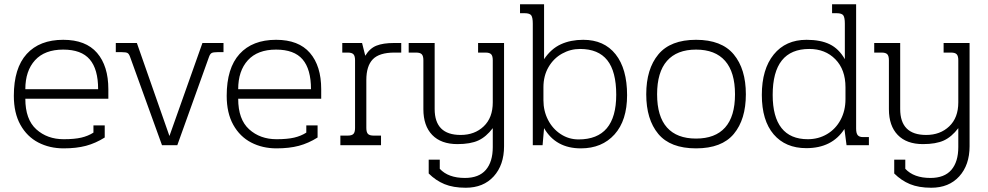

<svg xmlns="http://www.w3.org/2000/svg" viewBox="-20 -682 4640 902"><path d="M45 -232Q45 -362 105.5 -428.5Q166 -495 277 -495Q383 -495 436 -433.5Q489 -372 489 -263V-218H99Q99 -121 150.5 -74.5Q202 -28 279 -28Q330 -28 362 -35.5Q394 -43 419 -59V-93H472V-36Q429 -9 384 3Q339 15 279 15Q213 15 160 -12.5Q107 -40 76 -95.5Q45 -151 45 -232ZM441 -263Q441 -357 401.5 -403Q362 -449 277 -449Q190 -449 144.5 -399Q99 -349 99 -263Z M591 -415Q586 -429 579 -433Q572 -437 551 -437H524V-480H623L776 -43L931 -480H1030V-437H1002Q982 -437 974.5 -433Q967 -429 962 -415L813 0H741Z M1045 -232Q1045 -362 1105.5 -428.5Q1166 -495 1277 -495Q1383 -495 1436 -433.5Q1489 -372 1489 -263V-218H1099Q1099 -121 1150.5 -74.5Q1202 -28 1279 -28Q1330 -28 1362 -35.5Q1394 -43 1419 -59V-93H1472V-36Q1429 -9 1384 3Q1339 15 1279 15Q1213 15 1160 -12.5Q1107 -40 1076 -95.5Q1045 -151 1045 -232ZM1441 -263Q1441 -357 1401.5 -403Q1362 -449 1277 -449Q1190 -449 1144.5 -399Q1099 -349 1099 -263Z M1579 -45H1614Q1633 -45 1640.5 -53Q1648 -61 1648 -81V-399Q1648 -419 1640.5 -427Q1633 -435 1614 -435H1588V-480H1681L1696 -420Q1717 -455 1748.5 -467.5Q1780 -480 1831 -480H1865V-435H1833Q1762 -435 1731.5 -403.5Q1701 -372 1701 -306V-81Q1701 -61 1708.5 -53Q1716 -45 1735 -45H1770V0H1579Z M1994 133V68H2046V111Q2086 154 2164 154Q2230 154 2262.5 116Q2295 78 2295 9V-80Q2264 -39 2227 -22Q2190 -5 2129 -5Q2052 -5 2010.5 -48Q1969 -91 1969 -169V-399Q1969 -419 1961.5 -427Q1954 -435 1935 -435H1900V-480H2022V-170Q2022 -48 2144 -48Q2210 -48 2252.5 -88.5Q2295 -129 2295 -201V-399Q2295 -419 2287.5 -427Q2280 -435 2261 -435H2226V-480H2348V5Q2348 93 2299.5 146.5Q2251 200 2168 200Q2109 200 2068 183Q2027 166 1994 133Z M2536 -80 2529 0H2483V-571Q2483 -599 2476 -609.5Q2469 -620 2444 -620H2423V-662H2536V-404Q2569 -453 2615 -474Q2661 -495 2720 -495Q2818 -495 2872 -427Q2926 -359 2926 -235Q2926 -116 2867 -50.5Q2808 15 2709 15Q2591 15 2536 -80ZM2875 -237Q2875 -346 2833 -399Q2791 -452 2705 -452Q2660 -452 2620.5 -430Q2581 -408 2557 -367Q2533 -326 2533 -272V-211Q2533 -161 2554.5 -119Q2576 -77 2614 -52Q2652 -27 2698 -27Q2875 -27 2875 -237Z M3016 -239Q3016 -358 3073 -426.5Q3130 -495 3250 -495Q3370 -495 3427 -426.5Q3484 -358 3484 -239Q3484 -121 3427.5 -53Q3371 15 3250 15Q3129 15 3072.5 -53Q3016 -121 3016 -239ZM3433 -239Q3433 -343 3386.5 -396Q3340 -449 3250 -449Q3160 -449 3113.5 -396Q3067 -343 3067 -239Q3067 -135 3113.5 -83Q3160 -31 3250 -31Q3340 -31 3386.5 -83Q3433 -135 3433 -239Z M3559 -236Q3559 -357 3615 -426Q3671 -495 3769 -495Q3835 -495 3878 -474Q3921 -453 3949 -404V-571Q3949 -599 3942 -609.5Q3935 -620 3910 -620H3889V-662H4002V-78Q4002 -56 4009.5 -47Q4017 -38 4034 -38H4062V0H3957L3947 -76Q3889 14 3768 14Q3670 14 3614.5 -51Q3559 -116 3559 -236ZM3952 -216V-272Q3952 -355 3904.5 -403.5Q3857 -452 3782 -452Q3610 -452 3610 -236Q3610 -133 3651.5 -80.5Q3693 -28 3775 -28Q3825 -28 3865.5 -52Q3906 -76 3929 -119Q3952 -162 3952 -216Z M4181 133V68H4233V111Q4273 154 4351 154Q4417 154 4449.5 116Q4482 78 4482 9V-80Q4451 -39 4414 -22Q4377 -5 4316 -5Q4239 -5 4197.5 -48Q4156 -91 4156 -169V-399Q4156 -419 4148.5 -427Q4141 -435 4122 -435H4087V-480H4209V-170Q4209 -48 4331 -48Q4397 -48 4439.5 -88.5Q4482 -129 4482 -201V-399Q4482 -419 4474.5 -427Q4467 -435 4448 -435H4413V-480H4535V5Q4535 93 4486.5 146.5Q4438 200 4355 200Q4296 200 4255 183Q4214 166 4181 133Z"/></svg>

Font: Pridi ExtraLight
Style: Regular
Weight: 275
Designer: Katatrad Team
Foundry: CadsonDemak
Version: Version 1.001